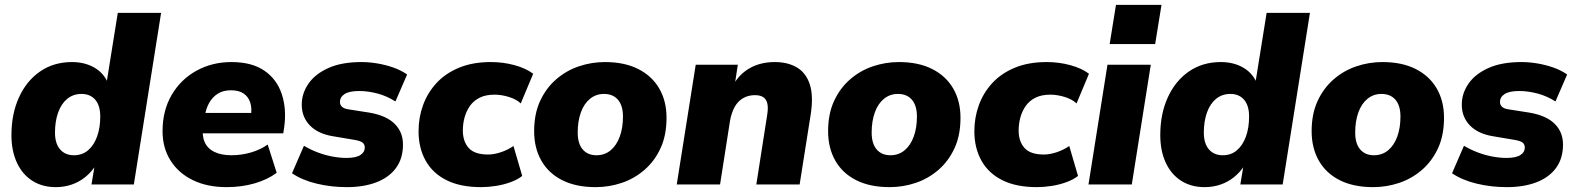

<svg xmlns="http://www.w3.org/2000/svg" viewBox="-20 -758 6479 789"><path d="M209 11Q154 11 113 -15Q72 -41 49.5 -89.5Q27 -138 27 -203Q27 -290 58 -358Q89 -426 145 -464.5Q201 -503 276 -503Q329 -503 369 -479.5Q409 -456 426 -411L417 -412L464 -705H642L530 0H356L369 -78H373Q355 -50 330 -30Q305 -10 274.5 0.5Q244 11 209 11ZM284 -120Q318 -120 342 -140.5Q366 -161 379 -197Q392 -233 392 -279Q392 -324 371.5 -348Q351 -372 315 -372Q281 -372 256.5 -352Q232 -332 219 -296Q206 -260 206 -213Q206 -168 227 -144Q248 -120 284 -120Z M911 11Q832 11 773 -17.5Q714 -46 681 -98Q648 -150 648 -219Q648 -304 685.5 -368Q723 -432 787.5 -467.5Q852 -503 931 -503Q1015 -503 1066.5 -467.5Q1118 -432 1138 -371Q1158 -310 1148 -236L1144 -210H793L805 -294H1027L1011 -281Q1016 -312 1008.5 -336Q1001 -360 981.5 -373.5Q962 -387 929 -387Q897 -387 875 -373Q853 -359 839.5 -335Q826 -311 822 -281L815 -242Q809 -203 820.5 -175.5Q832 -148 860.5 -134Q889 -120 931 -120Q972 -120 1011.5 -131.5Q1051 -143 1080 -164L1117 -48Q1080 -20 1026.5 -4.5Q973 11 911 11Z M1405 11Q1340 11 1280.5 -3.5Q1221 -18 1180 -46L1229 -159Q1254 -144 1283.5 -132.5Q1313 -121 1344.5 -115Q1376 -109 1404 -109Q1443 -109 1461 -121Q1479 -133 1479 -151Q1479 -165 1470 -172Q1461 -179 1438 -183L1349 -198Q1287 -208 1253.5 -242.5Q1220 -277 1220 -328Q1220 -374 1247.5 -414Q1275 -454 1329.5 -478.5Q1384 -503 1466 -503Q1496 -503 1529.5 -497.5Q1563 -492 1595 -481Q1627 -470 1653 -452L1605 -341Q1571 -363 1532 -373.5Q1493 -384 1456 -384Q1415 -384 1396 -371.5Q1377 -359 1377 -339Q1377 -328 1384.5 -320Q1392 -312 1410 -309L1499 -295Q1568 -283 1602 -249Q1636 -215 1636 -164Q1636 -107 1607.5 -68Q1579 -29 1527 -9Q1475 11 1405 11Z M1957 11Q1872 11 1815 -17.5Q1758 -46 1729 -98Q1700 -150 1700 -219Q1700 -275 1718.5 -326Q1737 -377 1774 -417Q1811 -457 1867 -480Q1923 -503 1997 -503Q2047 -503 2093.5 -490.5Q2140 -478 2171 -455L2120 -333Q2102 -350 2071.5 -359.5Q2041 -369 2012 -369Q1976 -369 1951 -356.5Q1926 -344 1911 -322.5Q1896 -301 1889 -275Q1882 -249 1882 -222Q1882 -177 1906 -150Q1930 -123 1986 -123Q2010 -123 2038.5 -132.5Q2067 -142 2090 -158L2126 -35Q2107 -20 2078.5 -9.5Q2050 1 2018 6Q1986 11 1957 11Z M2428 11Q2347 11 2290.5 -17.5Q2234 -46 2204.5 -98Q2175 -150 2175 -219Q2175 -290 2199.5 -343Q2224 -396 2265.5 -432Q2307 -468 2359 -485.5Q2411 -503 2466 -503Q2546 -503 2602.5 -474.5Q2659 -446 2689 -394.5Q2719 -343 2719 -274Q2719 -202 2694.5 -149Q2670 -96 2628.5 -60Q2587 -24 2535 -6.5Q2483 11 2428 11ZM2431 -120Q2465 -120 2489.5 -140.5Q2514 -161 2527 -197Q2540 -233 2540 -279Q2540 -324 2519.5 -348Q2499 -372 2462 -372Q2429 -372 2404.5 -352Q2380 -332 2367 -296Q2354 -260 2354 -213Q2354 -168 2374.5 -144Q2395 -120 2431 -120Z M2761 0 2839 -492H3012L2999 -407H2992Q3018 -454 3062 -478.5Q3106 -503 3164 -503Q3217 -503 3254.5 -481Q3292 -459 3307.5 -412Q3323 -365 3312 -291L3266 0H3088L3133 -288Q3137 -314 3133.5 -331.5Q3130 -349 3117.5 -358Q3105 -367 3082 -367Q3055 -367 3033.5 -354.5Q3012 -342 2999 -318.5Q2986 -295 2980 -262L2939 0Z M3636 11Q3555 11 3498.5 -17.5Q3442 -46 3412.5 -98Q3383 -150 3383 -219Q3383 -290 3407.5 -343Q3432 -396 3473.5 -432Q3515 -468 3567 -485.5Q3619 -503 3674 -503Q3754 -503 3810.5 -474.5Q3867 -446 3897 -394.5Q3927 -343 3927 -274Q3927 -202 3902.5 -149Q3878 -96 3836.5 -60Q3795 -24 3743 -6.5Q3691 11 3636 11ZM3639 -120Q3673 -120 3697.5 -140.5Q3722 -161 3735 -197Q3748 -233 3748 -279Q3748 -324 3727.5 -348Q3707 -372 3670 -372Q3637 -372 3612.5 -352Q3588 -332 3575 -296Q3562 -260 3562 -213Q3562 -168 3582.5 -144Q3603 -120 3639 -120Z M4241 11Q4156 11 4099 -17.5Q4042 -46 4013 -98Q3984 -150 3984 -219Q3984 -275 4002.5 -326Q4021 -377 4058 -417Q4095 -457 4151 -480Q4207 -503 4281 -503Q4331 -503 4377.5 -490.5Q4424 -478 4455 -455L4404 -333Q4386 -350 4355.5 -359.5Q4325 -369 4296 -369Q4260 -369 4235 -356.5Q4210 -344 4195 -322.5Q4180 -301 4173 -275Q4166 -249 4166 -222Q4166 -177 4190 -150Q4214 -123 4270 -123Q4294 -123 4322.5 -132.5Q4351 -142 4374 -158L4410 -35Q4391 -20 4362.5 -9.5Q4334 1 4302 6Q4270 11 4241 11Z M4540 -577 4566 -738H4753L4727 -577ZM4453 0 4531 -492H4709L4631 0Z M4930 11Q4875 11 4834 -15Q4793 -41 4770.5 -89.5Q4748 -138 4748 -203Q4748 -290 4779 -358Q4810 -426 4866 -464.5Q4922 -503 4997 -503Q5050 -503 5090 -479.5Q5130 -456 5147 -411L5138 -412L5185 -705H5363L5251 0H5077L5090 -78H5094Q5076 -50 5051 -30Q5026 -10 4995.5 0.5Q4965 11 4930 11ZM5005 -120Q5039 -120 5063 -140.5Q5087 -161 5100 -197Q5113 -233 5113 -279Q5113 -324 5092.5 -348Q5072 -372 5036 -372Q5002 -372 4977.5 -352Q4953 -332 4940 -296Q4927 -260 4927 -213Q4927 -168 4948 -144Q4969 -120 5005 -120Z M5623 11Q5542 11 5485.5 -17.5Q5429 -46 5399.5 -98Q5370 -150 5370 -219Q5370 -290 5394.5 -343Q5419 -396 5460.5 -432Q5502 -468 5554 -485.5Q5606 -503 5661 -503Q5741 -503 5797.5 -474.5Q5854 -446 5884 -394.5Q5914 -343 5914 -274Q5914 -202 5889.5 -149Q5865 -96 5823.5 -60Q5782 -24 5730 -6.5Q5678 11 5623 11ZM5626 -120Q5660 -120 5684.5 -140.5Q5709 -161 5722 -197Q5735 -233 5735 -279Q5735 -324 5714.5 -348Q5694 -372 5657 -372Q5624 -372 5599.5 -352Q5575 -332 5562 -296Q5549 -260 5549 -213Q5549 -168 5569.5 -144Q5590 -120 5626 -120Z M6172 11Q6107 11 6047.5 -3.5Q5988 -18 5947 -46L5996 -159Q6021 -144 6050.5 -132.5Q6080 -121 6111.5 -115Q6143 -109 6171 -109Q6210 -109 6228 -121Q6246 -133 6246 -151Q6246 -165 6237 -172Q6228 -179 6205 -183L6116 -198Q6054 -208 6020.5 -242.5Q5987 -277 5987 -328Q5987 -374 6014.5 -414Q6042 -454 6096.5 -478.5Q6151 -503 6233 -503Q6263 -503 6296.5 -497.5Q6330 -492 6362 -481Q6394 -470 6420 -452L6372 -341Q6338 -363 6299 -373.5Q6260 -384 6223 -384Q6182 -384 6163 -371.5Q6144 -359 6144 -339Q6144 -328 6151.5 -320Q6159 -312 6177 -309L6266 -295Q6335 -283 6369 -249Q6403 -215 6403 -164Q6403 -107 6374.5 -68Q6346 -29 6294 -9Q6242 11 6172 11Z"/></svg>

Font: Nunito Sans 12pt ExtraLight 12pt Black
Style: Italic
Weight: 900
Italic angle: -9°
Version: Version 3.101;gftools[0.9.27]